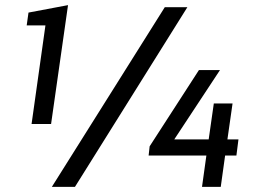

<svg xmlns="http://www.w3.org/2000/svg" viewBox="-20 -728 1029 748"><path d="M103 -245 157 -629H84L91 -679L245 -708L179 -245ZM182 0 622 -700H710L272 0ZM767 0 784 -122H559L563 -158L755 -455H837L659 -185H793L813 -325H886L866 -185H909L901 -122H857L840 0Z"/></svg>

Font: Finlandica
Style: Italic
Weight: 400
Italic angle: -8°
Designer: Niklas Ekholm, Juho Hiilivirta, Jaakko Suomalainen
Foundry: Helsinki Type Studio
Version: Version 1.064